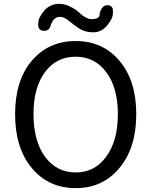

<svg xmlns="http://www.w3.org/2000/svg" viewBox="-20 -959 782 992"><path d="M144 -91Q58 -195 58 -369Q58 -543 144 -645Q231 -747 371 -747Q511 -747 597 -645Q684 -543 684 -369Q684 -195 597 -91Q511 13 371 13Q231 13 144 -91ZM529 -150Q589 -232 589 -369Q589 -506 529 -586Q470 -666 370 -666Q271 -666 212 -586Q153 -506 153 -369Q153 -232 212 -150Q272 -68 371 -68Q470 -68 529 -150ZM289 -872Q268 -872 253 -852L243 -832Q236 -797 204 -800Q173 -803 178 -840Q177 -866 207 -902Q237 -939 287 -939Q315 -939 340 -926Q366 -914 382 -900Q424 -860 453 -860Q498 -860 495 -890Q507 -934 537 -932Q568 -930 563 -892Q565 -866 535 -829Q505 -792 462 -792Q419 -792 389 -812Q359 -832 335 -852Q311 -872 289 -872Z"/></svg>

Font: Swei Gothic CJK TC Regular
Style: Regular
Weight: 400
Version: Version 2.129